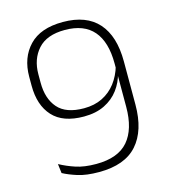

<svg xmlns="http://www.w3.org/2000/svg" viewBox="-101 -729 722 819"><g transform="rotate(-15 260.0 -319.0)"><path d="M251.5 -648.5Q355 -648.5 407.5 -589.5Q460 -530.5 460 -418.5V-228Q460 -113.5 405.2 -51.8Q350.5 10 236.5 10Q180 10 142.5 -2Q105 -14 80 -27.5L75 -68.5Q107 -51 144 -38.8Q181 -26.5 233.5 -26.5Q330 -26.5 374.8 -78.5Q419.5 -130.5 419.5 -229V-420.5Q419.5 -515.5 377.5 -564.5Q335.5 -613.5 251 -613.5Q171 -613.5 132.2 -570.2Q93.5 -527 93.5 -460V-422.5Q93.5 -352 129.5 -310.8Q165.5 -269.5 245 -269.5Q291 -269.5 326.2 -287Q361.5 -304.5 385.8 -336.2Q410 -368 422 -410L431.5 -377.5H423Q413.5 -338 389.5 -305.8Q365.5 -273.5 327 -254.5Q288.5 -235.5 235.5 -235.5Q143 -235.5 98 -284.8Q53 -334 53 -420.5V-460Q53 -544 102.8 -596.2Q152.5 -648.5 251.5 -648.5Z"/></g></svg>

Font: Anek Odia Medium ExtraLight
Style: Regular
Weight: 250
Version: Version 1.003